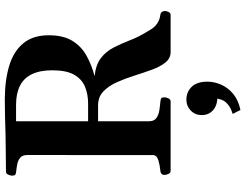

<svg xmlns="http://www.w3.org/2000/svg" viewBox="-132 -606 1032 808"><g transform="rotate(-90 384.0 -202.0)"><path d="M68.4 0Q60.1 0 55.9 -9.8Q51.8 -19.5 51.8 -24.9Q51.8 -41 67.9 -43Q91.3 -44.9 113.3 -51.5Q135.3 -58.1 135.3 -74.2L135.7 -602.5Q135.7 -623.5 124.5 -632.8Q113.3 -642.1 97.4 -645.3Q81.5 -648.4 66.4 -649.9Q56.2 -650.9 52.5 -654.1Q48.8 -657.2 48.8 -668Q48.8 -673.3 53 -683.1Q57.1 -692.9 65.4 -692.9Q95.2 -692.9 115.5 -693.4Q135.7 -693.8 157.7 -693.8Q192.4 -693.8 225.6 -694.8Q258.8 -695.8 294.2 -696.8Q329.6 -697.8 371.1 -697.8Q453.1 -697.3 513.4 -678.5Q573.7 -659.7 606.7 -618.9Q639.6 -578.1 639.6 -512.7Q639.6 -452.1 616.5 -414.1Q593.3 -376 554.2 -354.2Q515.1 -332.5 467.8 -319.8Q516.1 -314.9 543.9 -293.2Q571.8 -271.5 588.4 -239Q605 -206.5 618.9 -170.4Q632.8 -134.3 653.8 -100.6Q670.4 -68.8 688.2 -57.1Q706.1 -45.4 724.1 -43.5Q741.7 -41.5 741.7 -22.5Q741.7 -17.1 737.5 -8.5Q733.4 0 725.1 0H569.3Q542.5 0 524.9 -22Q507.3 -43.9 494.6 -78.9Q481.9 -113.8 469.7 -152.6Q457.5 -191.4 441.9 -226.3Q426.3 -261.2 403.1 -283.2Q379.9 -305.2 344.7 -305.2H277.8V-90.3Q277.8 -69.3 291.3 -59.8Q304.7 -50.3 324.2 -47.4Q343.8 -44.4 360.8 -43Q371.1 -42 374.8 -39.1Q378.4 -36.1 378.4 -24.9Q378.4 -19.5 374.3 -9.8Q370.1 0 361.8 0ZM277.8 -347.2H351.6Q392.1 -347.2 423.8 -360.6Q455.6 -374 473.9 -406.7Q492.2 -439.5 492.2 -497.6Q492.2 -550.3 475.6 -584.2Q459 -618.2 426.5 -634.3Q394 -650.4 347.2 -650.4H277.8ZM368.2 66.4Q400.9 66.4 422.6 88.6Q444.3 110.8 444.3 154.8Q444.3 183.6 431.9 212.4Q419.4 241.2 393.1 263.2Q366.7 285.2 325.2 293.9L308.6 261.2Q338.4 252.4 355.7 234.4Q373 216.3 374.5 181.2L382.8 197.3Q343.8 196.8 323.7 178.2Q303.7 159.7 303.7 131.3Q303.7 103 322.8 84.7Q341.8 66.4 368.2 66.4Z"/></g></svg>

Font: Gelasio SemiBold
Style: Regular
Weight: 600
Designer: Eben Sorkin
Foundry: Eben Sorkin
Version: Version 1.008